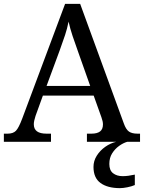

<svg xmlns="http://www.w3.org/2000/svg" viewBox="-20 -734 745 994"><path d="M0 0V-42H19Q48 -42 62.5 -57Q77 -72 95 -120L317 -714H395L621 -95Q632 -64 647.5 -53Q663 -42 692 -42H705V0H430V-42H453Q483 -42 498 -53.5Q513 -65 513 -90Q513 -98 511 -107Q509 -116 505 -127L465 -239H202L164 -134Q160 -122 157.5 -110.5Q155 -99 155 -91Q155 -66 171.5 -54Q188 -42 221 -42H244V0ZM221 -289H447L385 -464Q369 -508 356 -547Q343 -586 335 -622Q328 -586 317 -553Q306 -520 289 -473ZM601 240Q537 240 500.5 213.5Q464 187 464 130Q464 99 481 72Q498 45 525 26Q552 7 582 0H639Q618 6 596.5 21.5Q575 37 560.5 60Q546 83 546 115Q546 148 565.5 163Q585 178 615 178Q629 178 644.5 176Q660 174 678 170V224Q662 231 639.5 235.5Q617 240 601 240Z"/></svg>

Font: Noto Serif Test
Style: Regular
Weight: 400
Version: Version 1.000